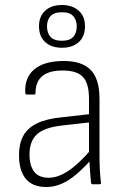

<svg xmlns="http://www.w3.org/2000/svg" viewBox="-20 -737 500 768"><path d="M350 0Q345 0 344 -7Q342 -27 340 -53.5Q338 -80 337 -103L336 -120V-341Q336 -403 312 -429Q288 -455 230 -455Q122 -455 122 -365Q122 -359 117 -359H87Q81 -359 81 -367Q78 -426 116.5 -459Q155 -492 231 -493Q306 -494 342 -458Q378 -422 378 -342V-114Q378 -83 379.5 -56Q381 -29 384 -6Q384 0 378 0ZM165 11Q110 11 83 -22Q56 -55 56 -117Q56 -162 73 -193.5Q90 -225 128 -243.5Q166 -262 228 -268L344 -281V-248L228 -235Q157 -227 127.5 -199.5Q98 -172 98 -119Q98 -75 116.5 -50.5Q135 -26 175 -26Q213 -26 255.5 -55Q298 -84 348 -143L349 -103Q294 -41 251.5 -15Q209 11 165 11ZM228 -546Q186 -546 161 -568.5Q136 -591 136 -632Q136 -672 161 -694.5Q186 -717 228 -717Q269 -717 294.5 -694.5Q320 -672 320 -632Q320 -591 295 -568.5Q270 -546 228 -546ZM228 -574Q259 -574 273 -589.5Q287 -605 287 -632Q287 -657 273 -672.5Q259 -688 228 -688Q196 -688 182 -672.5Q168 -657 168 -632Q168 -605 182 -589.5Q196 -574 228 -574Z"/></svg>

Font: Sofia Sans Semi Condensed ExtraLight
Style: Regular
Weight: 250
Version: Version 4.100